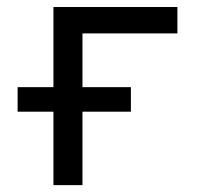

<svg xmlns="http://www.w3.org/2000/svg" viewBox="-20 -538 626 558"><path d="M31.2 -213.4V-284.7H135.3V-517.6H495.6V-440.9H219.7V-284.7H360.4V-213.4H219.7V0H135.3V-213.4Z"/></svg>

Font: Cascadia Mono SemiLight
Style: Regular
Weight: 350
Monospace: yes
Designer: Aaron Bell
Foundry: Saja Typeworks
Version: Version 2404.023; ttfautohint (v1.8.4)